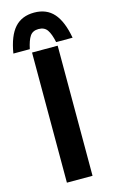

<svg xmlns="http://www.w3.org/2000/svg" viewBox="-146 -996 622 1049"><g transform="rotate(-15 165.0 -472.0)"><path d="M240 -736V0H95V-736ZM330 -757H237Q227 -805 211 -828Q195 -851 162 -851Q129 -851 113.5 -828Q98 -805 88 -757H-5Q11 -854 51.5 -899Q92 -944 162 -944Q232 -944 272.5 -898Q313 -852 330 -757Z"/></g></svg>

Font: Josefin Sans
Style: Bold
Weight: 700
Designer: Santiago Orozco
Foundry: Typemade
Version: Version 2.000